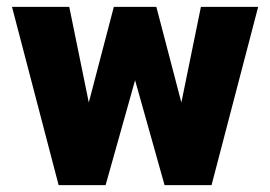

<svg xmlns="http://www.w3.org/2000/svg" viewBox="-20 -540 788 560"><path d="M509 -241 566 -520H733L597 0H460L374 -306L288 0H151L15 -520H182L239 -241L312 -520H436Z"/></svg>

Font: Akshar
Style: Bold
Weight: 700
Designer: Tall Chai
Foundry: Tall Chai
Version: Version 1.000